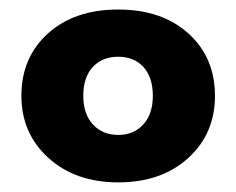

<svg xmlns="http://www.w3.org/2000/svg" viewBox="-20 -729 496 403"><path d="M228 -346.2Q138.2 -346.2 81.5 -397.7Q24.9 -449.2 24.9 -527.8Q24.9 -608.4 80.6 -658.7Q136.2 -709 228 -709Q319.8 -709 375.5 -658.7Q431.2 -608.4 431.2 -527.8Q431.2 -448.2 375 -397.2Q318.8 -346.2 228 -346.2ZM300.8 -527.8Q300.8 -566.9 281 -588.4Q261.2 -609.9 228 -609.9Q194.8 -609.9 174.8 -588.4Q154.8 -566.9 154.8 -527.8Q154.8 -489.7 175 -467.8Q195.3 -445.8 228 -445.8Q260.7 -445.8 280.8 -467.8Q300.8 -489.7 300.8 -527.8Z"/></svg>

Font: Biathlonist
Style: Bold
Weight: 700
Designer: Go4gold
Foundry: Go4gold
Version: Version 3.010;FEAKit 1.0